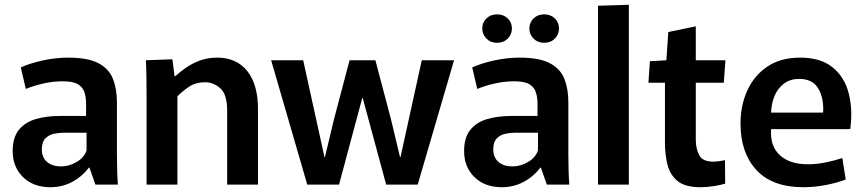

<svg xmlns="http://www.w3.org/2000/svg" viewBox="-20 -772 3615 803"><path d="M191 11Q119 11 76 -31.5Q33 -74 33 -140Q33 -197 59 -229Q85 -261 129.5 -274Q174 -287 229 -287H340V-340Q340 -365 333 -386.5Q326 -408 305.5 -420Q285 -432 243 -432Q201 -432 160 -422.5Q119 -413 88 -400L67 -490Q104 -507 158 -519Q212 -531 265 -531Q348 -531 392 -507.5Q436 -484 452.5 -442Q469 -400 469 -344V-125Q469 -94 470 -60Q471 -26 473 0H379L354 -71H352Q323 -33 281.5 -11Q240 11 191 11ZM235 -76Q269 -76 300.5 -94.5Q332 -113 342 -143V-217H249Q229 -217 207.5 -213Q186 -209 170.5 -194Q155 -179 155 -147Q155 -113 177 -94.5Q199 -76 235 -76Z M593 -362Q593 -407 592.5 -446Q592 -485 590 -520L701 -524L710 -454H714Q731 -470 756.5 -488Q782 -506 815 -518.5Q848 -531 888 -531Q969 -531 1014 -475Q1059 -419 1059 -315V0H930V-311Q930 -377 901.5 -402.5Q873 -428 838 -428Q798 -428 769.5 -408.5Q741 -389 722 -369V0H593Z M1114 -520H1248L1337 -115H1339L1377 -274L1442 -520H1550L1615 -274L1653 -115H1655L1744 -520H1879L1727 0H1595L1497 -362H1495L1398 0H1265Z M2079 11Q2007 11 1964 -31.5Q1921 -74 1921 -140Q1921 -197 1947 -229Q1973 -261 2017.5 -274Q2062 -287 2117 -287H2228V-340Q2228 -365 2221 -386.5Q2214 -408 2193.5 -420Q2173 -432 2131 -432Q2089 -432 2048 -422.5Q2007 -413 1976 -400L1955 -490Q1992 -507 2046 -519Q2100 -531 2153 -531Q2236 -531 2280 -507.5Q2324 -484 2340.5 -442Q2357 -400 2357 -344V-125Q2357 -94 2358 -60Q2359 -26 2361 0H2267L2242 -71H2240Q2211 -33 2169.5 -11Q2128 11 2079 11ZM2123 -76Q2157 -76 2188.5 -94.5Q2220 -113 2230 -143V-217H2137Q2117 -217 2095.5 -213Q2074 -209 2058.5 -194Q2043 -179 2043 -147Q2043 -113 2065 -94.5Q2087 -76 2123 -76ZM2059 -593Q2032 -593 2014.5 -610.5Q1997 -628 1997 -653Q1997 -678 2014.5 -695Q2032 -712 2059 -712Q2086 -712 2103.5 -695Q2121 -678 2121 -653Q2121 -628 2103.5 -610.5Q2086 -593 2059 -593ZM2256 -593Q2229 -593 2211.5 -610.5Q2194 -628 2194 -653Q2194 -678 2211.5 -695Q2229 -712 2256 -712Q2283 -712 2300.5 -695Q2318 -678 2318 -653Q2318 -628 2300.5 -610.5Q2283 -593 2256 -593Z M2481 -748 2610 -752V0H2481Z M2910 11Q2847 11 2815.5 -13.5Q2784 -38 2772.5 -80Q2761 -122 2761 -176V-426H2692L2698 -516L2767 -520L2775 -638L2890 -662V-520H3014L3007 -426H2890V-189Q2890 -151 2904 -123.5Q2918 -96 2963 -96Q2976 -96 2988.5 -98Q3001 -100 3012 -102L3013 -4Q2997 1 2967.5 6Q2938 11 2910 11Z M3340 11Q3210 11 3143.5 -61Q3077 -133 3077 -256Q3077 -330 3105 -392.5Q3133 -455 3188.5 -493Q3244 -531 3327 -531Q3412 -531 3462 -490.5Q3512 -450 3529.5 -382Q3547 -314 3536 -232H3205Q3200 -161 3241.5 -123Q3283 -85 3358 -85Q3398 -85 3437 -93.5Q3476 -102 3503 -111L3517 -21Q3480 -7 3433 2Q3386 11 3340 11ZM3322 -442Q3285 -442 3259 -422.5Q3233 -403 3219.5 -371Q3206 -339 3205 -301H3422Q3423 -306 3423 -309.5Q3423 -313 3423 -316Q3423 -370 3399.5 -406Q3376 -442 3322 -442Z"/></svg>

Font: Murecho Medium
Style: Regular
Weight: 500
Designer: Neil Summerour
Foundry: Positype
Version: Version 1.010; ttfautohint (v1.8.3)